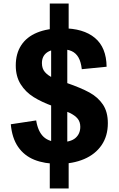

<svg xmlns="http://www.w3.org/2000/svg" viewBox="-20 -899 660 1068"><path d="M361.9 -53.4V149.2H256.9V-53.4ZM256.9 -679.2V-879.2H361.9V-679.2ZM264.5 -31V-701.6H354.3V-31ZM317.9 -625.5Q264.8 -625.5 239 -605.3Q213.2 -585.2 213.2 -547.8Q213.2 -517.2 229.9 -498.1Q246.6 -478.9 274.2 -466.3Q301.8 -453.7 352.8 -437.1Q430.2 -410.3 477.6 -384.4Q525 -358.4 552.5 -317.5Q579.9 -276.6 579.9 -213.8Q579.9 -142.5 545 -91.5Q510.1 -40.6 447.8 -14.1Q385.6 12.4 304.9 12.4Q227.1 12.4 170.7 -10.4Q114.3 -33.2 80.5 -82.3Q46.8 -131.3 40.1 -207.8L181.2 -229.1Q191.2 -167.1 222.6 -137.7Q254 -108.2 314.9 -108.2Q373.2 -108.2 399.9 -131.6Q426.6 -154.9 426.6 -193.7Q426.6 -220.9 411.9 -239Q397.2 -257.1 367.1 -271.4Q337 -285.8 274.8 -308.4Q211.8 -331 166.7 -359.2Q121.7 -387.4 94.7 -430.8Q67.7 -474.1 67.7 -534.7Q67.7 -600.8 98 -647.2Q128.3 -693.7 186.4 -717.6Q244.5 -741.6 326.8 -741.6Q444 -741.6 507.9 -688.2Q571.8 -634.9 573 -527.8L435 -514.1Q430.4 -555.2 416.4 -579.5Q402.4 -603.8 378.4 -614.7Q354.4 -625.5 317.9 -625.5Z"/></svg>

Font: Monaspace Krypton Var ExLight
Style: Regular
Weight: 200
Designer: Riley Cran and the Lettermatic Team
Version: Version 1.200 (Monaspace Krypton Var)